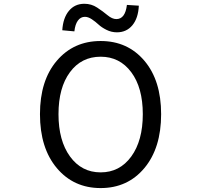

<svg xmlns="http://www.w3.org/2000/svg" viewBox="-20 -959 1040 992"><path d="M186.5 -369.1Q186.5 -543 273.4 -645Q360.4 -747.1 500 -747.1Q639.6 -747.1 726.1 -645Q812.5 -543 812.5 -369.1Q812.5 -194.3 726.1 -90.8Q639.6 12.7 500 12.7Q360.4 12.7 273.4 -90.8Q186.5 -194.3 186.5 -369.1ZM500 -666Q400.4 -666 341.3 -585.9Q282.2 -505.9 282.2 -369.1Q282.2 -232.4 341.8 -150.4Q401.4 -68.4 500 -68.4Q598.6 -68.4 658.2 -150.4Q717.8 -232.4 717.8 -369.1Q717.8 -505.9 658.2 -585.9Q598.6 -666 500 -666ZM584 -792Q555.7 -792 530.3 -804.7Q504.9 -817.4 489.3 -832Q473.6 -846.7 454.6 -859.4Q435.5 -872.1 418.9 -872.1Q396.5 -872.1 382.3 -852.5Q368.2 -833 364.3 -796.9L301.8 -802.7Q305.7 -866.2 335.9 -902.8Q366.2 -939.5 416 -939.5Q452.1 -939.5 481.9 -919.9Q511.7 -900.4 535.6 -880.4Q559.6 -860.4 581.1 -860.4Q627 -860.4 635.7 -933.6L697.3 -929.7Q694.3 -865.2 664.1 -828.6Q633.8 -792 584 -792Z"/></svg>

Font: GenEi Gothic M Regular
Style: Regular
Weight: 400
Designer: o_tamon (Modified); [Source Han Sans]
Ryoko NISHIZUKA  (kana & ideographs); Paul D. Hunt (Latin, Greek & Cyrillic); Wenl
Version: Version 1.1a;Original Version 1.004